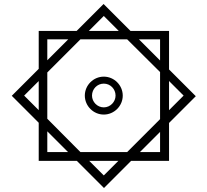

<svg xmlns="http://www.w3.org/2000/svg" viewBox="-20 -742 1039 962"><path d="M174 64H365L501 200L637 64H827V-126L961 -260L827 -394V-587H634L499 -722L364 -587H174V-397L39 -262L174 -127ZM500 -662 575 -587H425ZM217 -545H322L217 -440ZM383 20 217 -147V-379L383 -545H617L782 -381V-145L617 20ZM782 -545V-439L676 -545ZM500 -168C552 -168 595 -211 595 -263C595 -315 552 -358 500 -358C448 -358 405 -315 405 -263C405 -211 448 -168 500 -168ZM101 -263 174 -336V-190ZM900 -263 827 -190V-336ZM500 -204C467 -204 441 -232 441 -263C441 -296 467 -323 500 -323C533 -323 559 -296 559 -263C559 -232 533 -204 500 -204ZM217 20V-84L321 20ZM782 20H681L782 -81ZM500 137 427 64H573Z"/></svg>

Font: Noto Sans Arabic SemCond Med
Style: Regular
Weight: 500
Width: 4
Designer: Monotype Design Team, Nadine Chahine, Nizar Qandah and Khaled Hosny
Foundry: Monotype Imaging Inc.
Version: Version 2.012